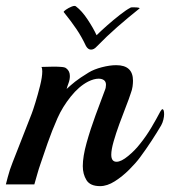

<svg xmlns="http://www.w3.org/2000/svg" viewBox="-41 -628 579 654"><path d="M300 6Q266 6 253.5 -14.5Q241 -35 241 -62Q241 -95 254 -141.5Q267 -188 284.5 -235.5Q302 -283 316 -320Q320 -329 320 -339Q320 -350 313 -355Q306 -360 295 -360Q279 -360 259 -350Q228 -334 200 -299Q172 -264 155 -226Q136 -183 121 -140Q106 -97 97 -70Q91 -53 86 -35Q81 -17 76 0H-21Q-21 0 -14.5 -25Q-8 -50 2 -75Q19 -119 36.5 -163Q54 -207 67 -241Q71 -251 79.5 -278.5Q88 -306 95.5 -336Q103 -366 103 -385Q103 -396 100 -400Q109 -400 120.5 -400.5Q132 -401 142 -401Q156 -401 168.5 -400Q181 -399 185 -395Q197 -386 197 -369Q197 -357 192.5 -345Q188 -333 186 -325Q200 -338 215 -350Q230 -362 261 -381Q279 -392 306 -399Q333 -406 355 -406Q412 -406 412 -353Q412 -344 410.5 -333Q409 -322 404 -309Q399 -293 388 -265Q377 -237 365.5 -205.5Q354 -174 346 -146Q338 -118 338 -101Q338 -77 356 -77Q372 -77 396 -97Q419 -116 436 -138Q457 -164 474.5 -193.5Q492 -223 505 -248Q510 -256 512 -256Q518 -256 518 -239Q518 -231 515.5 -220.5Q513 -210 508 -201Q494 -177 475 -148Q456 -119 436 -92Q422 -73 399 -50Q376 -27 350 -10.5Q324 6 300 6ZM288 -469Q279 -459 269 -459Q259 -459 252 -471Q237 -503 219 -529.5Q201 -556 176 -587Q175 -589 183.5 -595Q192 -601 203 -605.5Q214 -610 218 -606Q238 -591 257.5 -561.5Q277 -532 288 -508Q301 -521 323 -540.5Q345 -560 367.5 -577.5Q390 -595 402 -601Q404 -603 408 -603Q412 -603 416 -603Q424 -603 430 -602Q436 -601 434 -599Q394 -567 358.5 -536Q323 -505 288 -469Z"/></svg>

Font: Playball
Style: Regular
Weight: 400
Designer: Robert E. Leuschke
Foundry: Robert E. Leuschke
Version: Version 1.010